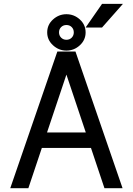

<svg xmlns="http://www.w3.org/2000/svg" viewBox="-20 -995 702 1015"><path d="M148.4 -294.9V-212.9H502.9V-294.9ZM331.1 -600.6 532.2 0H627.9L378.9 -722.7H283.2L34.2 0H129.9ZM519.5 -849.6 629.9 -974.6H519.5L432.6 -849.6ZM229.5 -823.7Q229.5 -783.7 260.3 -755.6Q291 -727.5 331.1 -727.5Q371.6 -727.5 402.1 -755.6Q432.6 -783.7 432.6 -823.7Q432.6 -864.3 402.1 -892.1Q371.6 -919.9 331.1 -919.9Q291 -919.9 260.3 -892.1Q229.5 -864.3 229.5 -823.7ZM292 -823.7Q292 -840.8 303.2 -851.8Q314.5 -862.8 331.1 -862.8Q348.1 -862.8 359.1 -851.8Q370.1 -840.8 370.1 -823.7Q370.1 -807.1 359.1 -795.9Q348.1 -784.7 331.1 -784.7Q314.5 -784.7 303.2 -795.9Q292 -807.1 292 -823.7Z"/></svg>

Font: Giphurs
Style: Regular
Weight: 400
Version: Version 2.010